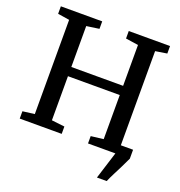

<svg xmlns="http://www.w3.org/2000/svg" viewBox="-159 -878 1121 1193"><g transform="rotate(20 401.0 -281.5)"><path d="M614 180 670.5 0 653.5 -59H766V0Q752.5 29.5 736.8 61Q721 92.5 705.5 122.8Q690 153 678.5 180ZM116.5 -58.5V-681.5L39.5 -693.5V-743H313V-693.5L229.5 -681.5V-411H572V-681L488.5 -693.5V-743H761.5V-693.5L685 -681.5V-58.5L763.5 -48.5V0H489.5V-48.5L572 -58.5V-350H229.5V-58.5L315.5 -48.5V0H38V-48.5Z"/></g></svg>

Font: Merriweather 28pt Medium
Style: Regular
Weight: 500
Version: Version 2.100